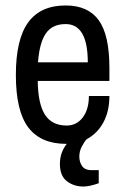

<svg xmlns="http://www.w3.org/2000/svg" viewBox="-20 -515 459 702"><path d="M380 -219H118Q119 -135 144.5 -95.5Q170 -56 224 -56Q260 -56 282.5 -85.5Q305 -115 305 -164H380Q380 -108 358 -67.5Q336 -27 297 -6Q287 5 278.5 22Q270 39 270 57Q270 78 280.5 92.5Q291 107 312 107H341V155Q307 167 285 167Q250 167 224.5 147.5Q199 128 199 84Q199 43 224 11H222Q129 11 83.5 -49Q38 -109 38 -241Q38 -371 83 -433Q128 -495 220 -495Q302 -495 341 -441Q380 -387 380 -267ZM301 -287Q301 -427 220 -427Q171 -427 147.5 -392.5Q124 -358 119 -287Z"/></svg>

Font: Pragati Narrow
Style: Regular
Weight: 400
Designer: Hector Gatti, Marcela Romero, Pablo Cosgaya and Nicolas Silva
Foundry: Omnibus-Type
Version: Version 1.010; ttfautohint (v1.3)